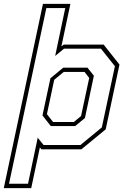

<svg xmlns="http://www.w3.org/2000/svg" viewBox="-68 -770 654 990"><path d="M-48.5 200 153.5 -750H295L248.5 -530.5L260.5 -540H466.5L548 -437L477 -103L351.5 0H145.5L137.5 -9.5L93 200ZM205.5 -141H313L350 -172L392 -368L368 -399H260.5L211.5 -358.5L174 -181.5ZM-21.5 177.5H76.5L126.5 -60L156.5 -22.5H347L457 -113L524.5 -428.5L452.5 -519H262L216.5 -481.5L268.5 -728.5H171ZM194 -120 151 -174.5 192 -366.5 258 -421H383L416 -379.5L370 -161.5L319.5 -120Z"/></svg>

Font: Tourney Thin ExtraLight
Style: Italic
Weight: 250
Italic angle: -12°
Version: Version 1.015